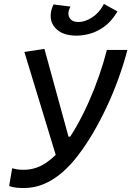

<svg xmlns="http://www.w3.org/2000/svg" viewBox="-20 -947 668 977"><path d="M101.6 9.8Q81.1 9.8 62.7 7.8Q44.4 5.9 26.4 0L42 -90.8Q53.2 -87.9 65.9 -85.4Q78.6 -83 100.1 -83Q160.6 -83 211.7 -116.7Q262.7 -150.4 305.7 -207Q340.3 -252.4 372.3 -309.6Q404.3 -366.7 432.6 -430.7Q460.9 -494.6 484.1 -561.3Q507.3 -627.9 523.9 -692.9H628.4Q608.9 -619.1 582.3 -545.9Q555.7 -472.7 523.2 -403.3Q490.7 -334 454.3 -272Q418 -210 378.9 -158.7Q340.3 -107.4 296.6 -69.6Q252.9 -31.7 204.3 -11Q155.8 9.8 101.6 9.8ZM271.5 -132.8 104 -682.6 206.1 -698.2 328.6 -251.5H375.5ZM369.6 -765.6Q307.1 -765.6 272.5 -794.2Q237.8 -822.8 237.8 -866.2Q237.8 -895 252.4 -924.3L338.9 -913.6Q333.5 -904.3 330.8 -895.3Q328.1 -886.2 328.1 -877.9Q328.1 -859.9 341.1 -847.4Q354 -835 379.4 -835Q411.1 -835 446.5 -856.9Q481.9 -878.9 503.9 -918.5L508.8 -927.2L577.6 -888.7L570.8 -877.9Q543.5 -835 509.3 -810.5Q475.1 -786.1 439 -775.9Q402.8 -765.6 369.6 -765.6Z"/></svg>

Font: Cascadia Code PL
Style: Italic
Weight: 400
Italic angle: -10°
Monospace: yes
Designer: Aaron Bell
Foundry: Saja Typeworks
Version: Version 2404.023